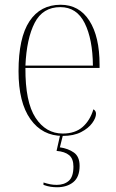

<svg xmlns="http://www.w3.org/2000/svg" viewBox="-20 -562 489 808"><path d="M244 10Q158 10 108 -60.5Q58 -131 58 -262Q58 -403 104 -472.5Q150 -542 235 -542Q313 -542 356 -475Q399 -408 399 -290V-276H87Q86 -133 129.5 -66.5Q173 0 244 0Q296 0 327.5 -27.5Q359 -55 373 -102Q384 -96 384 -83Q384 -66 368 -44Q352 -22 321 -6Q290 10 244 10ZM371 -286Q370 -397 336.5 -464.5Q303 -532 234 -532Q160 -532 126 -466Q92 -400 87 -286ZM220 226Q207 226 193 224Q179 222 163 216V206Q179 211 191.5 213.5Q204 216 219 216Q250 216 269.5 199Q289 182 289 139Q289 106 271 91Q253 76 218 73L234 2H246L232 58Q267 63 291 80Q315 97 315 136Q315 183 288.5 204.5Q262 226 220 226Z"/></svg>

Font: Noto Serif Display SemiCondensed Thin
Style: Regular
Weight: 100
Width: 4
Designer: Monotype Design Team
Foundry: Monotype Imaging Inc.
Version: Version 2.009